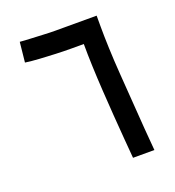

<svg xmlns="http://www.w3.org/2000/svg" viewBox="-114 -694 714 785"><g transform="rotate(-20 242.5 -302.0)"><path d="M332 0Q329 -36 325 -85Q321 -134 317 -189Q313 -244 309.5 -300Q306 -356 304 -409Q302 -462 302 -506H247Q215 -506 180 -507.5Q145 -509 111.5 -511Q78 -513 50 -517L59 -604Q81 -602 107.5 -601Q134 -600 161 -598.5Q188 -597 211 -597Q234 -597 247 -597H391V-550Q391 -510 393 -455.5Q395 -401 399.5 -339Q404 -277 408.5 -214.5Q413 -152 417 -97Q421 -42 425 0Z"/></g></svg>

Font: Noto Sans Syriac Eastern Medium
Style: Regular
Weight: 500
Designer: Patrick Giasson and the Monotype Design Team
Foundry: Monotype Imaging Inc.
Version: Version 3.001